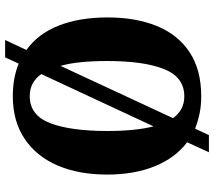

<svg xmlns="http://www.w3.org/2000/svg" viewBox="-63 -732 835 749"><g transform="rotate(90 354.5 -357.5)"><path d="M175 -43Q111 -89 79.5 -170Q48 -251 48 -359Q48 -470 81.5 -552Q115 -634 183.5 -679.5Q252 -725 356 -725Q392 -725 423 -718.5Q454 -712 482 -701L507 -755H574L535 -670Q596 -624 628.5 -544Q661 -464 661 -358Q661 -247 625.5 -164.5Q590 -82 521.5 -36Q453 10 355 10Q284 10 228 -13L204 40H136ZM441 -615Q409 -659 356 -659Q281 -659 249.5 -580Q218 -501 218 -358Q218 -303 222.5 -257Q227 -211 237 -176ZM355 -56Q430 -56 460.5 -136Q491 -216 491 -358Q491 -413 486.5 -458.5Q482 -504 473 -539L269 -101Q301 -56 355 -56Z"/></g></svg>

Font: Noto Serif Lao Condensed ExtraBold
Style: Regular
Weight: 800
Width: 3
Designer: Monotype Design Team
Foundry: Monotype Imaging Inc.
Version: Version 2.003; ttfautohint (v1.8.4.7-5d5b)